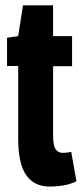

<svg xmlns="http://www.w3.org/2000/svg" viewBox="-20 -677 302 707"><path d="M164.8 10Q123.6 10 97.6 -9.9Q71.6 -29.7 59.3 -68.3Q47 -106.8 47 -162.6V-434H5.9V-538L47 -544L64.6 -657.3H175.5V-544H245.4V-433.3H175.5V-178Q175.5 -140.7 184.9 -127.4Q194.3 -114 212.4 -114Q218.9 -114 226.8 -115Q234.7 -116 242.2 -117.9L261.6 -9.6Q236 2.8 210 6.4Q183.9 10 164.8 10Z"/></svg>

Font: Georama ExtraCondensed Thin
Style: Regular
Weight: 100
Width: 2
Designer: Jean-Baptiste Levee
Foundry: Production Type
Version: Version 1.001